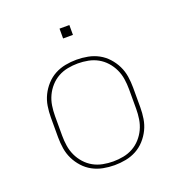

<svg xmlns="http://www.w3.org/2000/svg" viewBox="-128 -802 856 917"><g transform="rotate(-20 300.0 -343.5)"><path d="M300 8Q271 8 242.5 2.5Q214 -3 189 -16.5Q164 -30 144.5 -51.5Q125 -73 112.5 -98.5Q100 -124 95.5 -152.5Q91 -181 91 -210V-310Q91 -339 95.5 -367.5Q100 -396 112.5 -421.5Q125 -447 144.5 -468.5Q164 -490 189 -503.5Q214 -517 242.5 -522.5Q271 -528 300 -528Q329 -528 357.5 -522.5Q386 -517 411 -503.5Q436 -490 455.5 -468.5Q475 -447 487.5 -421.5Q500 -396 504.5 -367.5Q509 -339 509 -310V-210Q509 -181 504.5 -152.5Q500 -124 487.5 -98.5Q475 -73 455.5 -51.5Q436 -30 411 -16.5Q386 -3 357.5 2.5Q329 8 300 8ZM300 -11Q326 -11 352 -16Q378 -21 400.5 -33.5Q423 -46 440.5 -65.5Q458 -85 469 -108.5Q480 -132 484 -158Q488 -184 488 -210V-310Q488 -336 484 -362Q480 -388 469 -411.5Q458 -435 440.5 -454.5Q423 -474 400.5 -486.5Q378 -499 352 -504Q326 -509 300 -509Q274 -509 248 -504Q222 -499 199.5 -486.5Q177 -474 159.5 -454.5Q142 -435 131 -411.5Q120 -388 116 -362Q112 -336 112 -310V-210Q112 -184 116 -158Q120 -132 131 -108.5Q142 -85 159.5 -65.5Q177 -46 199.5 -33.5Q222 -21 248 -16Q274 -11 300 -11ZM275 -645V-695H325V-645Z"/></g></svg>

Font: Iosevka SS04 Thin Extended
Style: Regular
Weight: 100
Width: 7
Monospace: yes
Designer: Belleve Invis
Foundry: Belleve Invis
Version: Version 19.0.0; ttfautohint (v1.8.4)